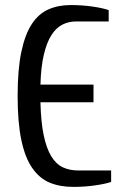

<svg xmlns="http://www.w3.org/2000/svg" viewBox="-20 -730 475 760"><path d="M49.8 -350.1Q49.8 -455.1 64.5 -524.7Q79.1 -594.2 106 -635Q132.8 -675.8 171.9 -692.9Q210.9 -710 259.8 -710Q304.7 -710 345.9 -704.1Q387.2 -698.2 410.2 -689.9V-645H279.8Q252 -645 227.1 -632.6Q202.1 -620.1 183.6 -591.1Q165 -562 153.6 -513.9Q142.1 -465.8 140.1 -395H350.1V-325.2H140.1Q142.1 -246.1 153.1 -194.1Q164.1 -142.1 183.1 -111.1Q202.1 -80.1 229 -67.6Q255.9 -55.2 290 -55.2H419.9V-9.8Q397 -2 356 3.9Q314.9 9.8 270 9.8Q216.8 9.8 176.5 -7.1Q136.2 -23.9 107.7 -64.9Q79.1 -106 64.5 -175.5Q49.8 -245.1 49.8 -350.1Z"/></svg>

Font: 
Style: .
Weight: 400
Designer: Jovanny Lemonad
Foundry: Jovanny Lemonad
Version: Version 1.002